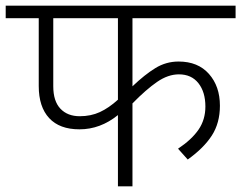

<svg xmlns="http://www.w3.org/2000/svg" viewBox="-40 -654 847 674"><path d="M425 -351Q468 -392 505.5 -415Q543 -438 587 -438Q655 -438 693.5 -394.5Q732 -351 732 -283Q732 -222 703.5 -178Q675 -134 619 -94L585 -132Q633 -164 657 -199Q681 -234 681 -280Q681 -331 656.5 -362Q632 -393 588 -393Q550 -393 511.5 -366.5Q473 -340 425 -291V0H374V-250Q312 -200 239 -200Q169 -200 132.5 -239.5Q96 -279 96 -352V-590H-20V-634H787V-590H425ZM374 -590H147V-351Q147 -299 172 -272.5Q197 -246 240 -246Q279 -246 310.5 -260.5Q342 -275 374 -304Z"/></svg>

Font: Martel Sans ExtraLight
Style: Regular
Weight: 275
Designer: Dan Reynolds and Mathieu Réguer
Foundry: Dan Reynolds and Mathieu Réguer
Version: Version 1.002; ttfautohint (v1.1) -l 5 -r 5 -G 72 -x 0 -D la